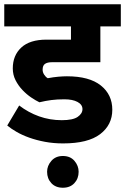

<svg xmlns="http://www.w3.org/2000/svg" viewBox="-30 -662 587 901"><path d="M191 144Q191 116 211 93Q231 70 265 70Q300 70 319.5 93Q339 116 339 144Q339 176 319 197.5Q299 219 265 219Q231 219 211 197.5Q191 176 191 144ZM155 -182Q138 -190 116.5 -204.5Q95 -219 75.5 -239.5Q56 -260 43 -285.5Q30 -311 30 -341Q30 -402 70 -439Q110 -476 188 -476H303V-538H-10V-642H537V-538H441V-370H213Q193 -370 181.5 -362.5Q170 -355 170 -335Q170 -323 177 -312Q184 -301 194 -295Q221 -300 243.5 -302Q266 -304 284 -304Q389 -304 443 -261Q497 -218 497 -147Q497 -76 440 -32.5Q383 11 266 11Q221 11 181 3.5Q141 -4 107.5 -16Q74 -28 48 -43Q22 -58 4 -73L60 -167Q103 -134 153.5 -116Q204 -98 260 -98Q312 -98 334.5 -113.5Q357 -129 357 -150Q357 -171 334 -183.5Q311 -196 272 -196Q238 -196 211 -192.5Q184 -189 155 -182Z"/></svg>

Font: Mukta ExtraBold
Style: Regular
Weight: 800
Designer: Girish Dalvi and Yashodeep Gholap
Foundry: Ek Type
Version: Version 2.538;PS 1.002;hotconv 16.6.51;makeotf.lib2.5.65220;